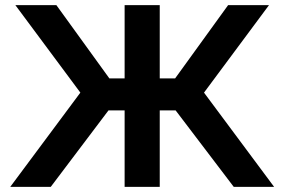

<svg xmlns="http://www.w3.org/2000/svg" viewBox="-20 -730 1111 750"><path d="M20 0 293.9 -368.2 40 -710H200.2L407.2 -423.8H466.8V-710H604V-423.8H664.1L871.1 -710H1030.8L776.9 -368.2L1050.8 0H893.1L666 -298.8H604V0H466.8V-298.8H403.8L178.2 0Z"/></svg>

Font: Rawline
Style: Bold
Weight: 700
Designer: Matt McInerney, Pablo Impallari, Rodrigo Fuenzalida
Foundry: Matt McInerney, Pablo Impallari, Rodrigo Fuenzalida
Version: Version 4.020;PS 004.020;hotconv 1.0.88;makeotf.lib2.5.64775